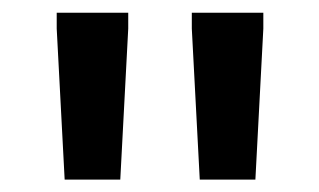

<svg xmlns="http://www.w3.org/2000/svg" viewBox="-20 -670 502 302"><path d="M169.2 -387.5 181.7 -625V-650H69.2V-625L81.7 -387.5ZM381.7 -387.5 394.2 -625V-650H281.7V-625L294.2 -387.5Z"/></svg>

Font: Familjen Grotesk SemiBold
Style: Regular
Weight: 600
Designer: Anders Wikstroem, Jonas Baeckman, Matilda Gysing, Kristian Moeller
Foundry: Familjen STHLM AB
Version: Version 2.000